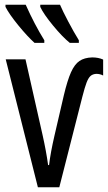

<svg xmlns="http://www.w3.org/2000/svg" viewBox="-20 -786 453 806"><path d="M413 -536V-469Q400 -476 384 -476Q369 -475 360 -467Q351 -459 343.5 -439.5Q336 -420 326 -381L229 0H139L4 -537H87L159 -218Q174 -151 182 -93H186Q192 -145 209 -218L248 -386Q263 -449 278 -482.5Q293 -516 313.5 -530Q334 -544 367 -545Q393 -545 413 -536ZM166 -617V-606H125Q95 -633 57 -679.5Q19 -726 3 -757V-766H88Q125 -683 166 -617ZM311 -617V-606H273Q242 -631 202.5 -679Q163 -727 149 -757V-766H232Q243 -740 266.5 -695.5Q290 -651 311 -617Z"/></svg>

Font: Noto Sans UI Cond
Style: Regular
Weight: 400
Width: 3
Designer: Monotype Design Team
Foundry: Monotype Imaging Inc.
Version: Version 1.001